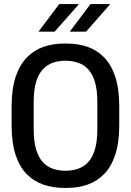

<svg xmlns="http://www.w3.org/2000/svg" viewBox="-20 -909 640 939"><path d="M294 10Q239.2 10 192.5 -5.9Q145.8 -21.8 110.6 -57.5Q75.5 -93.2 56.1 -152Q36.8 -210.8 36.8 -296.5V-388.8Q36.8 -474.5 56.6 -533.6Q76.5 -592.8 111.8 -628.5Q147 -664.2 193.2 -680.1Q239.5 -696 292.8 -696H307Q361.8 -696 408.5 -679.8Q455.2 -663.5 489.9 -627.6Q524.5 -591.8 543.9 -533Q563.2 -474.2 563.2 -388.8V-296.5Q563.2 -211.8 543.9 -153Q524.5 -94.2 489.9 -58.5Q455.2 -22.8 409 -6.4Q362.8 10 308.2 10ZM300 -74Q332.5 -74 361 -83.5Q389.5 -93 410.8 -115.5Q432 -138 444 -177.4Q456 -216.8 456 -276.2V-410.5Q456 -470 444 -509Q432 -548 410.8 -570.5Q389.5 -593 361 -602.5Q332.5 -612 300 -612Q267.5 -612 239.4 -602.5Q211.2 -593 190 -570.5Q168.8 -548 156.8 -509Q144.8 -470 144.8 -410.5V-276.2Q144.8 -216.8 156.8 -177.4Q168.8 -138 190 -115.5Q211.2 -93 239.4 -83.5Q267.5 -74 300 -74ZM321 -754 422.5 -889H515.8L516.8 -886L400.8 -754ZM168 -754 269.5 -889H362L363.8 -886L247 -754Z"/></svg>

Font: Chivo Mono Medium
Style: Regular
Weight: 500
Monospace: yes
Designer: Hector Gatti
Foundry: Omnibus-Type
Version: Version 1.008